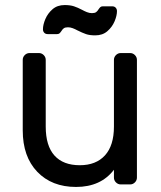

<svg xmlns="http://www.w3.org/2000/svg" viewBox="-20 -730 637 760"><path d="M97 -520H134Q145 -520 153 -512Q161 -504 161 -493V-229Q161 -153 195.5 -114.5Q230 -76 296 -76Q360 -76 395.5 -115Q431 -154 431 -229V-493Q431 -504 439 -512Q447 -520 458 -520H495Q506 -520 514 -512Q522 -504 522 -493V-27Q522 -16 514 -8Q506 0 495 0H458Q447 0 439 -8Q431 -16 431 -27V-58Q379 10 281 10Q185 10 127.5 -50Q70 -110 70 -214V-493Q70 -504 78 -512Q86 -520 97 -520ZM223 -607Q219 -601 215.5 -598Q212 -595 206 -595H169Q160 -595 155 -600.5Q150 -606 150 -614Q150 -632 159.5 -654.5Q169 -677 188 -693.5Q207 -710 236 -710Q258 -710 273 -705Q288 -700 305 -691Q314 -686 324 -682Q334 -678 344 -678Q355 -678 360.5 -682Q366 -686 370 -693Q374 -699 377.5 -702Q381 -705 387 -705H424Q433 -705 438 -699.5Q443 -694 443 -686Q443 -668 433.5 -645.5Q424 -623 405 -606.5Q386 -590 357 -590Q335 -590 320.5 -595Q306 -600 286 -610Q277 -615 267.5 -618.5Q258 -622 249 -622Q238 -622 232.5 -618Q227 -614 223 -607Z"/></svg>

Font: Contemporary
Style: Regular
Weight: 400
Designer: Victor Tran
Foundry: Victor Tran
Version: Version 1.100